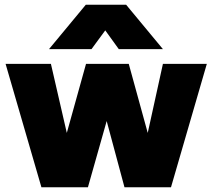

<svg xmlns="http://www.w3.org/2000/svg" viewBox="-20 -789 895 809"><path d="M154.5 0 3.5 -520H194.5L261.5 -229L342.5 -520H522.5L602.5 -229L666.5 -520H851.5L700.5 0H504.5L429.5 -279L350.5 0ZM186.5 -582 341.5 -769H511.5L666.5 -582H480.5L423.5 -661L365.5 -582Z"/></svg>

Font: Geologica Thin Roman Black
Style: Regular
Weight: 900
Version: Version 1.010;gftools[0.9.28]